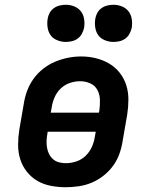

<svg xmlns="http://www.w3.org/2000/svg" viewBox="-20 -778 640 806"><path d="M255 8Q224 8 193 2Q162 -4 136.5 -19Q111 -34 92.5 -57.5Q74 -81 65 -109.5Q56 -138 56 -169.5Q56 -201 61 -233L80 -343Q84 -370 94 -397Q104 -424 121 -447.5Q138 -471 161.5 -489.5Q185 -508 211.5 -519Q238 -530 265.5 -535.5Q293 -541 321 -541Q353 -541 383 -533.5Q413 -526 438.5 -511Q464 -496 482.5 -472.5Q501 -449 510 -420.5Q519 -392 519 -360.5Q519 -329 514 -297L495 -187Q491 -160 481.5 -133Q472 -106 455 -82.5Q438 -59 414.5 -40.5Q391 -22 364.5 -11Q338 0 310 4Q282 8 255 8ZM395 -305 397 -313Q400 -336 399.5 -358.5Q399 -381 389 -400Q379 -419 359 -428Q339 -437 316 -437Q294 -437 272.5 -429.5Q251 -422 234.5 -406Q218 -390 209 -369Q200 -348 197 -327L193 -305ZM257 -93Q279 -93 301 -100.5Q323 -108 339.5 -124Q356 -140 365.5 -161Q375 -182 378 -203L382 -225H180L179 -217Q176 -202 175.5 -187Q175 -172 177.5 -157.5Q180 -143 186.5 -130.5Q193 -118 203.5 -109Q214 -100 228 -96.5Q242 -93 257 -93ZM456 -602Q438 -602 420.5 -609Q403 -616 393 -629.5Q383 -643 380 -661.5Q377 -680 380 -699Q382 -712 388.5 -724Q395 -736 406.5 -744Q418 -752 431 -755Q444 -758 456 -758Q475 -758 492 -751Q509 -744 519.5 -730.5Q530 -717 533 -698.5Q536 -680 533 -661Q530 -648 523.5 -636Q517 -624 506 -616Q495 -608 482 -605Q469 -602 456 -602ZM256 -602Q238 -602 220.5 -609Q203 -616 193 -629.5Q183 -643 180 -661.5Q177 -680 180 -699Q182 -712 188.5 -724Q195 -736 206.5 -744Q218 -752 231 -755Q244 -758 256 -758Q275 -758 292 -751Q309 -744 319.5 -730.5Q330 -717 333 -698.5Q336 -680 333 -661Q330 -648 323.5 -636Q317 -624 306 -616Q295 -608 282 -605Q269 -602 256 -602Z"/></svg>

Font: Iosevka Curly Slab ExObl
Style: Bold
Weight: 700
Width: 7
Italic angle: -9°
Monospace: yes
Designer: Belleve Invis
Foundry: Belleve Invis
Version: Version 11.0.0; ttfautohint (v1.8.3)